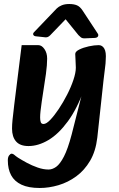

<svg xmlns="http://www.w3.org/2000/svg" viewBox="-20 -716 592 957"><path d="M178 221Q122 221 87 204.5Q52 188 35.5 157.5Q19 127 19 83Q19 67 25.5 58.5Q32 50 38 50Q45 50 51.5 56Q58 62 70 70Q89 82 114 95.5Q139 109 167.5 119Q196 129 222 129Q241 129 260 115.5Q279 102 298.5 64.5Q318 27 337 -45L395 -273H400Q365 -175 318.5 -111.5Q272 -48 221.5 -18Q171 12 122 12Q80 12 60 -11Q40 -34 40 -75Q40 -95 42.5 -119Q45 -143 51 -194L88 -491H171Q188 -491 201.5 -471.5Q215 -452 215 -424Q215 -408 213.5 -389.5Q212 -371 209 -348Q206 -325 201 -295L188 -209Q184 -181 182 -162.5Q180 -144 180 -130Q180 -117 183 -107.5Q186 -98 197 -98Q211 -98 231 -119Q251 -140 273 -173Q295 -206 314.5 -244Q334 -282 346 -318Q358 -354 358 -379Q358 -396 356.5 -415.5Q355 -435 355 -447Q355 -459 375 -469Q395 -479 422.5 -485Q450 -491 472 -491Q490 -491 500 -473.5Q510 -456 507 -419Q507 -402 503 -373.5Q499 -345 496 -316L465 -30Q457 38 429 85.5Q401 133 360 163Q319 193 271.5 207Q224 221 178 221ZM150 -556Q143 -549 146 -542.5Q149 -536 159 -535L206 -530Q214 -529 220 -532.5Q226 -536 230 -540L307 -620L371 -541Q376 -536 383 -530Q390 -524 405 -525L453 -527Q465 -528 468.5 -535Q472 -542 467 -549L392 -663Q379 -683 363.5 -689.5Q348 -696 325 -696Q303 -696 287.5 -689.5Q272 -683 263 -674Z"/></svg>

Font: Alkatra SemiBold
Style: Regular
Weight: 600
Designer: Suman Bhandary
Version: Version 1.100;gftools[0.9.22]